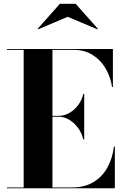

<svg xmlns="http://www.w3.org/2000/svg" viewBox="-20 -1014 668 1034"><path d="M344.5 -923.5 185 -856 182.5 -858.5 302.5 -993.5H387.5L507.5 -858.5L505 -856ZM428.5 -263Q421 -296.5 400.8 -324.5Q380.5 -352.5 353 -369Q325.5 -385.5 297 -385.5H262.5V-4.5H367Q435.5 -4.5 483.2 -33.2Q531 -62 558.5 -111.8Q586 -161.5 593.5 -225H598.5V0H17.5V-4.5H107.5V-745.5H17.5V-750H588V-545H583.5Q576 -598.5 549.5 -644.2Q523 -690 479.2 -717.8Q435.5 -745.5 377 -745.5H262.5V-390H297Q325.5 -390 353 -405.5Q380.5 -421 400.8 -447.8Q421 -474.5 428.5 -508H433.5V-263Z"/></svg>

Font: Bodoni* 36pt
Style: Bold
Weight: 700
Version: Version 2.3